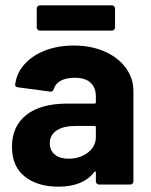

<svg xmlns="http://www.w3.org/2000/svg" viewBox="-20 -693 568 721"><path d="M481 -351V-12Q481 -7 477.5 -3.5Q474 0 469 0H352Q347 0 343.5 -3.5Q340 -7 340 -12V-45Q340 -48 338 -49Q336 -50 334 -47Q292 8 199 8Q121 8 73 -30Q25 -68 25 -142Q25 -219 79 -261.5Q133 -304 233 -304H335Q340 -304 340 -309V-331Q340 -364 320 -382.5Q300 -401 260 -401Q229 -401 208.5 -390Q188 -379 182 -359Q179 -348 169 -349L48 -365Q36 -367 37 -374Q41 -416 70.5 -450Q100 -484 148.5 -503Q197 -522 257 -522Q322 -522 373 -499.5Q424 -477 452.5 -438Q481 -399 481 -351ZM340 -179V-215Q340 -220 335 -220H263Q218 -220 192.5 -203Q167 -186 167 -155Q167 -128 186 -112.5Q205 -97 237 -97Q280 -97 310 -120Q340 -143 340 -179ZM118 -590V-661Q118 -666 121.5 -669.5Q125 -673 130 -673H400Q405 -673 408.5 -669.5Q412 -666 412 -661V-590Q412 -585 408.5 -581.5Q405 -578 400 -578H130Q125 -578 121.5 -581.5Q118 -585 118 -590Z"/></svg>

Font: Amber EN
Style: Bold
Weight: 700
Designer: Jeremy Tribby
Foundry: Tribby Type
Version: Version 1.408 November 24, 2021